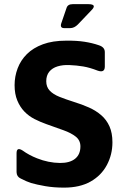

<svg xmlns="http://www.w3.org/2000/svg" viewBox="-20 -874 595 908"><path d="M283.3 13.3Q234 13.3 194 6.3Q154 -0.7 126.3 -8.7Q105.7 -15.3 78 -29.7Q59 -38.3 58.3 -59.7V-149.3Q58.3 -180.3 86.7 -162.3Q117 -140.3 155.3 -125.3Q208.7 -104 263.7 -103.3Q310 -103 335.2 -123.3Q360.3 -143.7 360.3 -181.7Q360.3 -210.3 338.3 -227.8Q316.3 -245.3 279.7 -258.3Q243 -271.3 199.3 -287Q171 -297 143.7 -310.8Q116.3 -324.7 95.3 -346.5Q74.3 -368.3 61.7 -399Q49 -429.7 49 -471.3Q49 -512.7 63.5 -551Q78 -589.3 107.5 -618.5Q137 -647.7 183 -664.7Q229 -681.7 293 -681.7Q342.7 -682.3 379.7 -676.5Q416.7 -670.7 446.7 -660.3Q475.7 -651.3 475.7 -627.7V-558.3Q475 -528.3 441.7 -540Q405.3 -554.3 373.7 -559.7Q342 -565 308.3 -566.3Q277 -567.7 252 -560Q227 -552.3 212.8 -534.7Q198.7 -517 198.7 -489.7Q198.7 -463 215 -445.5Q231.3 -428 261.5 -416Q291.7 -404 328.7 -392.3Q368 -380.3 401 -365.5Q434 -350.7 458.8 -329.2Q483.7 -307.7 497.7 -276.5Q511.7 -245.3 511.7 -201Q511.7 -142.7 485.2 -93.2Q458.7 -43.7 408 -15.2Q357.3 13.3 283.3 13.3ZM269.3 -762.3 294.7 -836.3Q300.3 -854.3 323.3 -854.3H399.3Q441.3 -853.7 411 -824L348.3 -758.3Q331.3 -741 311.7 -741H283.7Q263.3 -741 269.3 -762.3Z"/></svg>

Font: Vivano Light
Style: Regular
Weight: 300
Designer: Joe Prince, Josias Burgherr
Version: Version 2.064;September 19, 2022;FontCreator 14.0.0.2877 64-